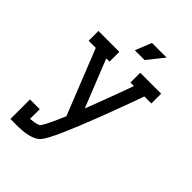

<svg xmlns="http://www.w3.org/2000/svg" viewBox="-249 -815 1078 1078"><g transform="rotate(45 290.5 -276.0)"><path d="M119.1 77.1Q131.8 76.2 147 73.7Q169.9 70.3 184.1 62.5Q186.5 60.1 193.8 47.9Q201.2 35.6 215.6 6.1Q230 -23.4 252.9 -77.6L98.1 -465.8H41.5V-543.5H207.5V-465.8H181.6L294.9 -181.6Q306.2 -209.5 318.4 -242.2Q371.1 -379.9 401.4 -465.8H373.5V-543.5H539.6V-465.8H483.9Q470.7 -428.2 444.8 -357.7Q418.9 -287.1 387.2 -204.6Q337.9 -77.1 303.2 1Q281.7 49.3 267.6 75Q253.4 100.6 244.6 111.1Q235.8 121.6 229.5 125.5Q208.5 139.2 183.3 145.5Q158.2 151.9 136.7 153.6Q115.2 155.3 106.4 155.3H41.5V0H119.1ZM340.3 -611.3H262.7L301.8 -708.5H418Z"/></g></svg>

Font: Turpis
Style: Regular
Weight: 400
Designer: GGBotNet
Foundry: f0n7
Version: 1.00